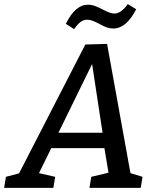

<svg xmlns="http://www.w3.org/2000/svg" viewBox="-56 -916 755 936"><path d="M466 -702 580 -72 639 -54 630 0H380L389 -54L473 -74L453 -194H194L134 -72L213 -54L204 0H-36L-27 -54L37 -71L360 -699ZM444 -269 393 -604 229 -269ZM265 -800Q311 -893 372 -893Q391 -893 408 -886.5Q425 -880 446 -869Q466 -859 478 -854.5Q490 -850 502 -850Q534 -850 567 -896L608 -871Q560 -777 496 -777Q479 -777 464 -782.5Q449 -788 427 -800Q408 -810 395 -815Q382 -820 368 -820Q352 -820 337.5 -809.5Q323 -799 305 -774Z"/></svg>

Font: Bitter Pro Medium
Style: Italic
Weight: 500
Italic angle: -9°
Designer: Sol Matas, and Bitter project Authors
Foundry: Sol Matas
Version: Version 1.010